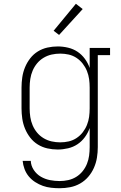

<svg xmlns="http://www.w3.org/2000/svg" viewBox="-20 -784 640 1017"><path d="M296 213Q274 213 251 210.5Q228 208 207 200.5Q186 193 166.5 180.5Q147 168 132.5 150.5Q118 133 110 111.5Q102 90 100 68H143Q144 94 159 116.5Q174 139 196.5 152Q219 165 244.5 170Q270 175 296 175Q319 175 341.5 170Q364 165 383.5 153Q403 141 417.5 123Q432 105 440.5 84Q449 63 452 40.5Q455 18 455 -5V-106Q446 -80 429.5 -57.5Q413 -35 390.5 -20Q368 -5 340.5 1.5Q313 8 286 8Q258 8 231 2Q204 -4 180.5 -18.5Q157 -33 140 -55Q123 -77 112.5 -102.5Q102 -128 98 -155.5Q94 -183 94 -210V-320Q94 -347 98 -374.5Q102 -402 112.5 -427.5Q123 -453 140 -475Q157 -497 180.5 -511.5Q204 -526 231 -532Q258 -538 286 -538Q313 -538 340.5 -531.5Q368 -525 390.5 -510Q413 -495 429.5 -472.5Q446 -450 455 -424V-530H563V-492H498V-5Q498 23 493.5 51Q489 79 477.5 105Q466 131 447.5 152.5Q429 174 404.5 188Q380 202 352 207.5Q324 213 296 213ZM299 -30Q322 -30 344 -35Q366 -40 385 -52.5Q404 -65 418 -83Q432 -101 440.5 -122Q449 -143 452 -165Q455 -187 455 -210V-320Q455 -343 452 -365Q449 -387 440.5 -408Q432 -429 418 -447Q404 -465 385 -477.5Q366 -490 344 -495Q322 -500 299 -500Q276 -500 253.5 -495Q231 -490 211 -478Q191 -466 176.5 -448.5Q162 -431 153 -410Q144 -389 140.5 -366Q137 -343 137 -320V-210Q137 -187 140.5 -164Q144 -141 153 -120Q162 -99 176.5 -81.5Q191 -64 211 -52Q231 -40 253.5 -35Q276 -30 299 -30ZM293 -599 264 -621 382 -764 418 -736Z"/></svg>

Font: Iosevka Curly Slab XLtEx
Style: Regular
Weight: 200
Width: 7
Monospace: yes
Designer: Belleve Invis
Foundry: Belleve Invis
Version: Version 11.1.0; ttfautohint (v1.8.3)